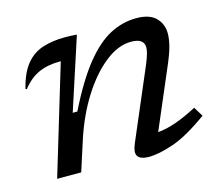

<svg xmlns="http://www.w3.org/2000/svg" viewBox="-81 -628 861 744"><g transform="rotate(-15 349.0 -256.0)"><path d="M41 -366 36 -368Q51 -429 78.2 -462.5Q105.5 -496 145 -509Q184.5 -522 235 -522Q259.5 -522 283 -520L189 -231.5H207.5Q262.5 -342.5 313.5 -405.8Q364.5 -469 415.5 -495.5Q466.5 -522 521 -522Q574.5 -522 599.5 -496.5Q624.5 -471 624.5 -433Q624.5 -413 617.8 -385.2Q611 -357.5 591 -311L489.5 -73.5Q553.5 -78 648.5 -128.5L672 -90.5Q590 -31 530.8 -10.5Q471.5 10 430.5 10Q398.5 10 387 -4.8Q375.5 -19.5 391.5 -56.5L510 -334Q521.5 -361.5 525.8 -377Q530 -392.5 530 -403Q530 -439 478 -439Q426 -439 372.8 -396.8Q319.5 -354.5 274.2 -282.5Q229 -210.5 200 -121L161 0H64.5L196 -436.5H191.5Q143 -436.5 106.8 -420.2Q70.5 -404 41 -366Z"/></g></svg>

Font: Newsreader 6pt
Style: Italic
Weight: 400
Italic angle: -17°
Designer: Hugues Gentile
Foundry: Production Type
Version: Version 1.003; ttfautohint (v1.8.3)